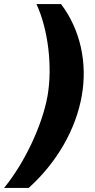

<svg xmlns="http://www.w3.org/2000/svg" viewBox="-56 -758 465 937"><path d="M242 -738H122C179 -615 201 -432 176 -290C151 -149 65 36 -36 159H84C221 36 314 -126 343 -290C372 -453 335 -615 242 -738Z"/></svg>

Font: Archivo Black
Style: Italic
Weight: 900
Italic angle: -10°
Designer: Hector Gatti
Foundry: Omnibus-Type
Version: Version 2.001